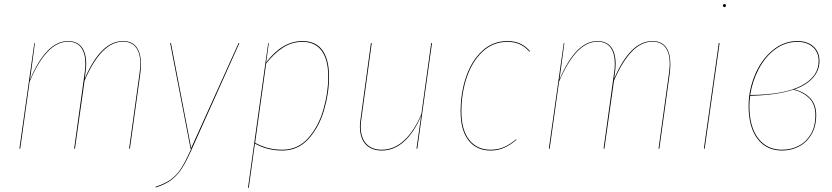

<svg xmlns="http://www.w3.org/2000/svg" viewBox="-20 -728 4074 940"><path d="M670 -414Q670 -394 667 -368L616 0H612L663 -368Q667 -402 667 -415Q667 -468 645.5 -496Q624 -524 582 -524Q476 -524 394 -333L347 0H343L394 -368Q398 -391 398 -415Q398 -468 376.5 -496Q355 -524 313 -524Q208 -524 125 -328L79 0H75L148 -517H151L127 -338Q207 -527 313 -527Q357 -527 379.5 -498Q402 -469 402 -415Q402 -391 398 -368L395 -343Q474 -527 582 -527Q626 -527 648 -498Q670 -469 670 -414Z M920 0Q892 63 870.5 96.5Q849 130 819.5 152.5Q790 175 742 190V186Q789 171 818 149.5Q847 128 867.5 95.5Q888 63 916 0H913L813 -517H817L916 -3L1148 -517H1152Z M1293 -517H1296L1283 -422Q1362 -527 1461 -527Q1526 -527 1558.5 -482Q1591 -437 1591 -352Q1591 -272 1566.5 -188.5Q1542 -105 1490.5 -48Q1439 9 1362 9Q1288 9 1228 -25L1198 191L1194 192ZM1587 -352Q1587 -435 1555 -479Q1523 -523 1461 -523Q1410 -523 1367 -496Q1324 -469 1283 -417L1229 -29Q1289 5 1362 5Q1438 5 1488.5 -51.5Q1539 -108 1563 -191Q1587 -274 1587 -352Z M1742 -109Q1742 -126 1745 -144L1796 -517H1800L1749 -144Q1746 -126 1746 -109Q1746 -54 1773 -24.5Q1800 5 1849 5Q1909 5 1958.5 -40.5Q2008 -86 2043 -170L2091 -517H2095L2023 0H2019L2042 -162Q2008 -80 1958.5 -35.5Q1909 9 1849 9Q1798 9 1770 -21.5Q1742 -52 1742 -109Z M2575 -477 2572 -475Q2551 -499 2525 -511Q2499 -523 2464 -523Q2394 -523 2343 -475.5Q2292 -428 2265.5 -350Q2239 -272 2239 -182Q2239 -92 2277 -43.5Q2315 5 2382 5Q2418 5 2447.5 -8Q2477 -21 2507 -46L2509 -44Q2480 -19 2449.5 -5Q2419 9 2382 9Q2313 9 2274 -40.5Q2235 -90 2235 -182Q2235 -273 2262 -352Q2289 -431 2341 -479Q2393 -527 2464 -527Q2500 -527 2527 -514.5Q2554 -502 2575 -477Z M3262 -414Q3262 -394 3259 -368L3208 0H3204L3255 -368Q3259 -402 3259 -415Q3259 -468 3237.5 -496Q3216 -524 3174 -524Q3068 -524 2986 -333L2939 0H2935L2986 -368Q2990 -391 2990 -415Q2990 -468 2968.5 -496Q2947 -524 2905 -524Q2800 -524 2717 -328L2671 0H2667L2740 -517H2743L2719 -338Q2799 -527 2905 -527Q2949 -527 2971.5 -498Q2994 -469 2994 -415Q2994 -391 2990 -368L2987 -343Q3066 -527 3174 -527Q3218 -527 3240 -498Q3262 -469 3262 -414Z M3430 0H3426L3499 -517H3503ZM3519 -700Q3519 -703 3521 -705.5Q3523 -708 3527 -708Q3534 -708 3534 -701Q3534 -698 3532 -695.5Q3530 -693 3527 -693Q3524 -693 3521.5 -695.5Q3519 -698 3519 -700Z M3992 -429Q3992 -383 3960 -347Q3928 -311 3869 -290Q3916 -279 3946 -248Q3976 -217 3976 -165Q3976 -109 3952.5 -69.5Q3929 -30 3891 -10.5Q3853 9 3809 9Q3732 9 3688.5 -48.5Q3645 -106 3645 -209Q3645 -286 3675.5 -360Q3706 -434 3761 -480.5Q3816 -527 3884 -527Q3933 -527 3962.5 -500.5Q3992 -474 3992 -429ZM3653 -263Q3819 -264 3903.5 -308.5Q3988 -353 3988 -429Q3988 -472 3959.5 -497.5Q3931 -523 3884 -523Q3824 -523 3775 -486.5Q3726 -450 3694.5 -390Q3663 -330 3653 -263ZM3653 -259Q3649 -234 3649 -209Q3649 -108 3691.5 -51.5Q3734 5 3809 5Q3853 5 3890 -14Q3927 -33 3949.5 -71Q3972 -109 3972 -165Q3972 -217 3942 -247Q3912 -277 3864 -289Q3784 -262 3653 -259Z"/></svg>

Font: Fira Sans Condensed Four
Style: Italic
Weight: 100
Width: 3
Italic angle: -8°
Designer: bBox Type GmbH & Carrois Corporate GbR & Edenspiekermann AG
Foundry: bBox Type GmbH & Carrois Corporate GbR & Edenspiekermann AG
Version: Version 4.301